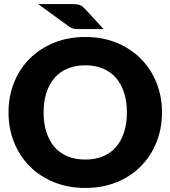

<svg xmlns="http://www.w3.org/2000/svg" viewBox="-20 -919 840 947"><path d="M779 -364.5Q779 -285.5 751.8 -217.5Q724.5 -149.5 675 -99.2Q625.5 -49 555.8 -20.5Q486 8 401 8Q316 8 246 -20.5Q176 -49 126.2 -99.2Q76.5 -149.5 49.2 -217.5Q22 -285.5 22 -364.5Q22 -443.5 49.2 -511.5Q76.5 -579.5 126.2 -629.5Q176 -679.5 246 -708Q316 -736.5 401 -736.5Q486 -736.5 555.8 -707.8Q625.5 -679 675 -629Q724.5 -579 751.8 -511Q779 -443 779 -364.5ZM606 -364.5Q606 -418.5 592 -461.8Q578 -505 551.8 -535Q525.5 -565 487.5 -581Q449.5 -597 401 -597Q352 -597 313.8 -581Q275.5 -565 249.2 -535Q223 -505 209 -461.8Q195 -418.5 195 -364.5Q195 -310 209 -266.8Q223 -223.5 249.2 -193.5Q275.5 -163.5 313.8 -147.8Q352 -132 401 -132Q449.5 -132 487.5 -147.8Q525.5 -163.5 551.8 -193.5Q578 -223.5 592 -266.8Q606 -310 606 -364.5ZM339 -899Q350.5 -899 359.2 -897.8Q368 -896.5 374.8 -893.8Q381.5 -891 387.5 -886.2Q393.5 -881.5 400 -874.5L491 -775.5H368Q359 -775.5 352.5 -776Q346 -776.5 340.2 -778.2Q334.5 -780 329.2 -782.8Q324 -785.5 318 -790L168 -899Z"/></svg>

Font: LatoHex
Style: Regular
Weight: 900
Designer: Lukasz Dziedzic
Foundry: tyPoland Lukasz Dziedzic
Version: Version 1.104; Western+Polish opensource